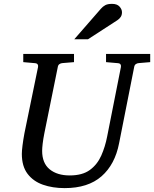

<svg xmlns="http://www.w3.org/2000/svg" viewBox="-20 -947 789 983"><path d="M311 16.1Q249.5 16.1 200 -1.2Q150.4 -18.6 121.1 -57.1Q91.8 -95.7 91.8 -159.2Q91.8 -174.3 95.2 -201.9Q98.6 -229.5 105 -264.2L174.8 -604Q176.3 -612.3 172.4 -617.9Q168.5 -623.5 154.8 -624L99.1 -628.9V-670.9H358.9V-628.9L299.8 -624Q291 -623.5 284.2 -618.7Q277.3 -613.8 275.9 -604L207 -264.2Q201.2 -234.9 198.5 -211.7Q195.8 -188.5 195.8 -174.8Q195.8 -111.8 234.1 -80.3Q272.5 -48.8 336.9 -48.8Q401.9 -48.8 439.9 -76.7Q478 -104.5 498.3 -150.1Q518.6 -195.8 528.8 -249L599.1 -604Q600.6 -612.3 596.7 -617.9Q592.8 -623.5 579.1 -624L522.9 -628.9V-670.9H749V-628.9L690.9 -624Q682.1 -623.5 675.3 -618.7Q668.5 -613.8 667 -604L589.8 -213.9Q568.8 -105 499.8 -44.4Q430.7 16.1 311 16.1ZM604.5 -884.3Q604.5 -870.1 598.1 -860.4Q591.8 -850.6 580.6 -843.3L430.7 -746.1H360.4L496.6 -902.3Q506.3 -913.6 518.8 -920.4Q531.2 -927.2 553.7 -927.2Q579.6 -927.2 592 -913.3Q604.5 -899.4 604.5 -884.3Z"/></svg>

Font: Charis
Style: Italic
Weight: 400
Italic angle: -11°
Designer: Walt Agee, Miriam Martin, Annie Olsen, Victor Gaultney, Lorna Priest, Alan Ward, Bob Hallissy, Martin Hosken, Sharon Cor
Foundry: SIL Global
Version: Version 7.000